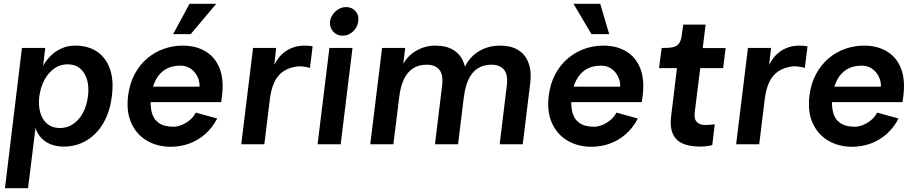

<svg xmlns="http://www.w3.org/2000/svg" viewBox="-20 -756 4801 1006"><path d="M166 -86 127 230H6L95 -505H217L206 -411Q221 -439 245 -463Q269 -487 301.5 -502Q334 -517 374 -517Q442 -517 488.5 -485.5Q535 -454 556 -395Q577 -336 566 -252Q556 -170 521.5 -111Q487 -52 433.5 -20Q380 12 314 12Q275 12 244.5 -0.5Q214 -13 194.5 -35Q175 -57 166 -86ZM292 -85Q333 -85 364 -106.5Q395 -128 415 -165.5Q435 -203 441 -253Q447 -299 436.5 -337Q426 -375 400 -397Q374 -419 334 -419Q295 -419 264 -397Q233 -375 213 -337.5Q193 -300 186 -252Q180 -204 191 -166Q202 -128 227.5 -107Q253 -86 292 -85Z M874 13Q806 13 751.5 -18Q697 -49 669 -109Q641 -169 651 -253Q659 -319 686 -368.5Q713 -418 752.5 -451Q792 -484 839.5 -500.5Q887 -517 937 -517Q1007 -517 1057.5 -486.5Q1108 -456 1131 -397Q1154 -338 1143 -252L1139 -221H744L754 -302H1025Q1027 -316 1022 -334.5Q1017 -353 1005 -370.5Q993 -388 973 -400Q953 -412 924 -412Q878 -412 846 -392Q814 -372 795.5 -336Q777 -300 771 -252Q766 -206 774.5 -169.5Q783 -133 811 -112.5Q839 -92 889 -92Q909 -92 931.5 -101Q954 -110 974 -126.5Q994 -143 1006 -166L1118 -135Q1092 -85 1053.5 -52Q1015 -19 969.5 -3Q924 13 874 13ZM979 -577H887L973 -736H1113Z M1244 0 1306 -505H1427L1417 -416Q1427 -436 1441.5 -454.5Q1456 -473 1476 -487Q1496 -501 1521 -509Q1546 -517 1575 -517Q1583 -517 1597 -516Q1611 -515 1618 -513L1604 -400Q1590 -405 1567 -407.5Q1544 -410 1525 -406Q1484 -398 1457 -376.5Q1430 -355 1415 -320Q1400 -285 1394 -237L1365 0Z M1775 -569Q1744 -569 1725 -591.5Q1706 -614 1709 -644Q1714 -675 1738.5 -697Q1763 -719 1793 -719Q1824 -719 1843 -697Q1862 -675 1857 -644Q1854 -614 1830 -591.5Q1806 -569 1775 -569ZM1644 0 1706 -505H1827L1765 0Z M1920 0 1982 -505H2103L2093 -422Q2102 -438 2117 -455Q2132 -472 2154 -486Q2176 -500 2202.5 -508.5Q2229 -517 2260 -517Q2320 -517 2357.5 -493Q2395 -469 2411 -424Q2427 -379 2419 -319L2380 0H2259L2296 -303Q2304 -363 2282.5 -390Q2261 -417 2216 -417Q2173 -417 2143 -397Q2113 -377 2095.5 -339Q2078 -301 2072 -249L2041 0ZM2598 0 2635 -303Q2643 -363 2621.5 -390Q2600 -417 2555 -417Q2512 -417 2482 -397Q2452 -377 2434.5 -339Q2417 -301 2411 -249L2416 -406Q2428 -431 2446.5 -452Q2465 -473 2489 -487.5Q2513 -502 2541 -509.5Q2569 -517 2599 -517Q2659 -517 2696.5 -493Q2734 -469 2750 -424Q2766 -379 2758 -319L2719 0Z M3078 13Q3010 13 2955.5 -18Q2901 -49 2873 -109Q2845 -169 2855 -253Q2863 -319 2890 -368.5Q2917 -418 2956.5 -451Q2996 -484 3043.5 -500.5Q3091 -517 3141 -517Q3211 -517 3261.5 -486.5Q3312 -456 3335 -397Q3358 -338 3347 -252L3343 -221H2948L2958 -302H3229Q3231 -316 3226 -334.5Q3221 -353 3209 -370.5Q3197 -388 3177 -400Q3157 -412 3128 -412Q3082 -412 3050 -392Q3018 -372 2999.5 -336Q2981 -300 2975 -252Q2970 -206 2978.5 -169.5Q2987 -133 3015 -112.5Q3043 -92 3093 -92Q3113 -92 3135.5 -101Q3158 -110 3178 -126.5Q3198 -143 3210 -166L3322 -135Q3296 -85 3257.5 -52Q3219 -19 3173.5 -3Q3128 13 3078 13ZM3079 -577 2985 -736H3125L3172 -577Z M3652 12Q3559 12 3523 -27.5Q3487 -67 3496 -143L3527 -399H3433L3447 -505H3467Q3497 -505 3515 -511.5Q3533 -518 3541.5 -534Q3550 -550 3553 -578L3560 -627H3677L3662 -504H3782L3769 -399H3649L3620 -167Q3616 -130 3632.5 -115.5Q3649 -101 3675 -101Q3685 -101 3699 -102Q3713 -103 3725 -105L3712 4Q3699 8 3681.5 10Q3664 12 3652 12Z M3837 0 3899 -505H4020L4010 -416Q4020 -436 4034.5 -454.5Q4049 -473 4069 -487Q4089 -501 4114 -509Q4139 -517 4168 -517Q4176 -517 4190 -516Q4204 -515 4211 -513L4197 -400Q4183 -405 4160 -407.5Q4137 -410 4118 -406Q4077 -398 4050 -376.5Q4023 -355 4008 -320Q3993 -285 3987 -237L3958 0Z M4444 13Q4376 13 4321.5 -18Q4267 -49 4239 -109Q4211 -169 4221 -253Q4229 -319 4256 -368.5Q4283 -418 4322.5 -451Q4362 -484 4409.5 -500.5Q4457 -517 4507 -517Q4577 -517 4627.5 -486.5Q4678 -456 4701 -397Q4724 -338 4713 -252L4709 -221H4314L4324 -302H4595Q4597 -316 4592 -334.5Q4587 -353 4575 -370.5Q4563 -388 4543 -400Q4523 -412 4494 -412Q4448 -412 4416 -392Q4384 -372 4365.5 -336Q4347 -300 4341 -252Q4336 -206 4344.5 -169.5Q4353 -133 4381 -112.5Q4409 -92 4459 -92Q4479 -92 4501.5 -101Q4524 -110 4544 -126.5Q4564 -143 4576 -166L4688 -135Q4662 -85 4623.5 -52Q4585 -19 4539.5 -3Q4494 13 4444 13Z"/></svg>

Font: Inclusive Sans SemiBold
Style: Italic
Weight: 600
Italic angle: -7°
Designer: Olivia King
Foundry: Olivia King
Version: Version 2.004